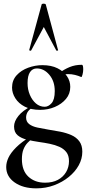

<svg xmlns="http://www.w3.org/2000/svg" viewBox="-20 -750 485 1052"><path d="M179 282Q106 282 60 249.5Q14 217 14 165Q14 140 26.5 113.5Q39 87 68.5 57.5Q98 28 151 -5L161 6Q146 17 131.5 32Q117 47 108.5 68.5Q100 90 100 122Q100 185 135.5 218Q171 251 227 251Q268 251 297 235.5Q326 220 342 193Q358 166 358 133Q358 102 343.5 83.5Q329 65 305.5 54.5Q282 44 253 38Q224 32 194 28Q160 23 128.5 15.5Q97 8 77 -8.5Q57 -25 57 -57Q57 -85 81 -115Q105 -145 153 -169L161 -162Q142 -152 132.5 -138Q123 -124 123 -106Q123 -83 140 -70Q157 -57 185.5 -51Q214 -45 244 -40Q277 -35 310 -28.5Q343 -22 370.5 -10Q398 2 414.5 24Q431 46 431 81Q431 120 411.5 155.5Q392 191 357 219.5Q322 248 276.5 265Q231 282 179 282ZM200 -148Q150 -148 116 -165.5Q82 -183 64 -211.5Q46 -240 46 -270Q46 -310 71 -337.5Q96 -365 134.5 -379Q173 -393 212 -393Q261 -393 295 -376Q329 -359 347 -332.5Q365 -306 365 -274Q365 -236 341.5 -208Q318 -180 280.5 -164Q243 -148 200 -148ZM225 -165Q245 -165 262.5 -184.5Q280 -204 280 -251Q280 -305 250.5 -340Q221 -375 182 -375Q158 -375 144.5 -355Q131 -335 131 -295Q131 -260 143.5 -230.5Q156 -201 177 -183Q198 -165 225 -165ZM299 -315 300 -347Q331 -370 361.5 -382.5Q392 -395 428 -395Q433 -395 434.5 -387.5Q436 -380 436 -369Q436 -356 432 -341Q428 -326 425 -328Q409 -335 391 -339.5Q373 -344 353 -344Q342 -344 330 -342.5Q318 -341 305 -337ZM298 -476Q300 -474 295 -472.5Q290 -471 288 -474L220 -602L151 -474Q150 -471 144.5 -472.5Q139 -474 140 -476L208 -725Q209 -730 219 -730Q229 -730 231 -725Z"/></svg>

Font: Cormorant SemiBold
Style: Regular
Weight: 600
Designer: Christian Thalmann (Catharsis Fonts)
Foundry: Catharsis Fonts
Version: Version 4.000